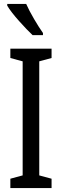

<svg xmlns="http://www.w3.org/2000/svg" viewBox="-20 -963 318 983"><path d="M244 0H33V-48L96 -65V-649L33 -666V-714H244V-666L181 -649V-65L244 -48ZM114 -943H17V-934Q36 -902 77.5 -855.5Q119 -809 147 -783H200V-794Q180 -822 154.5 -865.5Q129 -909 114 -943Z"/></svg>

Font: Noto Sans Display Condensed
Style: Regular
Weight: 400
Width: 3
Designer: Monotype Design Team
Foundry: Monotype Imaging Inc.
Version: Version 1.900